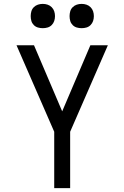

<svg xmlns="http://www.w3.org/2000/svg" viewBox="-20 -968 640 988"><path d="M259 0V-290L65 -735H155L300 -395L445 -735H535L341 -290V0ZM400 -823Q387 -823 375 -826.5Q363 -830 354 -839Q345 -848 341.5 -860Q338 -872 338 -885Q338 -898 341.5 -910Q345 -922 354 -931Q363 -940 375 -944Q387 -948 400 -948Q413 -948 425 -944Q437 -940 446 -931Q455 -922 459 -910Q463 -898 463 -885Q463 -872 459 -860Q455 -848 446 -839Q437 -830 425 -826.5Q413 -823 400 -823ZM200 -823Q187 -823 175 -826.5Q163 -830 154 -839Q145 -848 141.5 -860Q138 -872 138 -885Q138 -898 141.5 -910Q145 -922 154 -931Q163 -940 175 -944Q187 -948 200 -948Q213 -948 225 -944Q237 -940 246 -931Q255 -922 259 -910Q263 -898 263 -885Q263 -872 259 -860Q255 -848 246 -839Q237 -830 225 -826.5Q213 -823 200 -823Z"/></svg>

Font: Iosevka Meiseki Sans
Style: Regular
Weight: 400
Monospace: yes
Designer: Belleve Invis
Foundry: Belleve Invis
Version: Version 11.2.6; ttfautohint (v1.8.4)